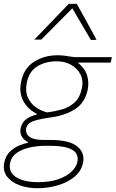

<svg xmlns="http://www.w3.org/2000/svg" viewBox="-28 -797 613 1018"><path d="M171 201Q118 201 74.5 184.8Q31 168.5 8.2 137.8Q-14.5 107 -5 63Q2.5 28 25.2 6.5Q48 -15 74.5 -25.8Q101 -36.5 120 -40V-44Q112 -47.5 101 -56.8Q90 -66 83.5 -81.8Q77 -97.5 82 -120Q89 -148.5 110.8 -165Q132.5 -181.5 166 -189V-194Q154 -199.5 137 -212.5Q120 -225.5 104.8 -246.5Q89.5 -267.5 82.8 -296.8Q76 -326 84 -364Q99 -436 153.2 -470Q207.5 -504 277 -504Q299.5 -504 315.5 -501.5Q331.5 -499 347.8 -496.5Q364 -494 387 -494H565L559 -465H384.5Q422 -435 433.5 -397.8Q445 -360.5 437 -321Q422 -252 370.8 -218.8Q319.5 -185.5 245 -175Q180.5 -166 148.8 -154.8Q117 -143.5 111 -117Q108 -102.5 114 -88.2Q120 -74 141.2 -64.5Q162.5 -55 205 -55H238Q341 -55 382.2 -20.2Q423.5 14.5 412 67Q402.5 111.5 365.8 141.2Q329 171 277.2 186Q225.5 201 171 201ZM222 -201Q258.5 -205.5 297 -215.8Q335.5 -226 365.2 -251.5Q395 -277 406 -328Q415 -370.5 398.2 -403Q381.5 -435.5 348 -453.8Q314.5 -472 274 -472Q212.5 -472 169.2 -445Q126 -418 114 -358Q105 -314 119 -281.8Q133 -249.5 161 -229.2Q189 -209 222 -201ZM171 169Q236.5 169 281.2 153.2Q326 137.5 351 113.2Q376 89 382 63Q387.5 38.5 377.2 18.8Q367 -1 333 -12.5Q299 -24 233 -24H212Q171 -24 130.8 -15.2Q90.5 -6.5 61.8 13Q33 32.5 26 65Q19.5 95 31 115Q42.5 135 65.2 147Q88 159 116 164Q144 169 171 169ZM454 -585Q406 -668 355.5 -753Q314 -711 273.2 -670Q232.5 -629 191 -587H154Q201 -636 246.2 -682.8Q291.5 -729.5 337 -777H379Q405.5 -729.5 431.8 -681.5Q458 -633.5 484 -586Z"/></svg>

Font: Commissioner Thin
Style: Italic
Weight: 100
Italic angle: -12°
Designer: Kostas Bartsokas
Foundry: Kostas Bartsokas
Version: Version 1.000; ttfautohint (v1.8.3)